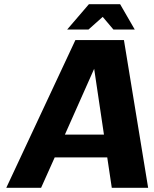

<svg xmlns="http://www.w3.org/2000/svg" viewBox="-20 -890 732 910"><path d="M509.8 0 488.3 -144H239.3L174.8 0H9.8L337.4 -700.2H567.4L682.1 0ZM426.3 -564 287.6 -252H472.7ZM618.7 -750H517.6L466.8 -810.1L399.4 -750H298.3L401.4 -870.1H549.3Z"/></svg>

Font: Fivo Sans
Style: Italic
Weight: 700
Designer: Alexander Slobzheninov
Foundry: Alexander Slobzheninov
Version: 1.0